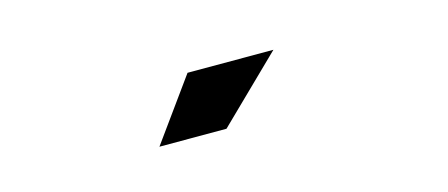

<svg xmlns="http://www.w3.org/2000/svg" viewBox="-27 -925 1104 473"><g transform="rotate(-15 525.0 -688.0)"><path d="M339 -609 453 -767H672L510 -609Z"/></g></svg>

Font: League Mono Extended ExtraBold
Style: Regular
Weight: 800
Width: 9
Designer: Tyler Finck
Foundry: The League of Moveable Type / Tyler Finck
Version: Version 2.210